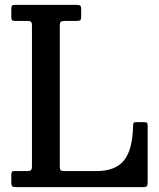

<svg xmlns="http://www.w3.org/2000/svg" viewBox="-20 -770 656 790"><path d="M90.5 -684H42Q32 -684 29.2 -687.2Q26.5 -690.5 26.5 -701V-734Q26.5 -744 29.8 -747Q33 -750 44 -750H292.5Q305 -750 309.5 -747.2Q314 -744.5 314 -732V-702Q314 -690 310 -687Q306 -684 295 -684H247Q235.5 -684 230.8 -680.5Q226 -677 226 -664V-84Q226 -72 230.8 -69Q235.5 -66 247.5 -66H376.5Q455.5 -66 490.8 -110.8Q526 -155.5 527.5 -252.5Q528 -261 529.8 -264.2Q531.5 -267.5 539.5 -267.5H569Q579.5 -267.5 583.5 -265.5Q587.5 -263.5 587.5 -253V-23.5Q587.5 -9 584.8 -4.5Q582 0 567.5 0H48Q36 0 31.2 -3Q26.5 -6 26.5 -19V-50Q26.5 -59 28.5 -62.5Q30.5 -66 39 -66H87.5Q102 -66 106.8 -69.2Q111.5 -72.5 111.5 -87V-664Q111.5 -677 107.5 -680.5Q103.5 -684 90.5 -684Z"/></svg>

Font: Besley* Narrow Medium
Style: Regular
Weight: 500
Width: 4
Designer: Owen Earl
Foundry: indestructible type*
Version: Version 3.000; ttfautohint (v1.8.3)